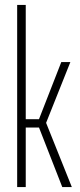

<svg xmlns="http://www.w3.org/2000/svg" viewBox="-20 -763 325 783"><path d="M50 0V-743H85V-277H139L230 -510H267L168 -262L273 0H234L139 -243H85V0Z"/></svg>

Font: Saira Ultra Condensed Thin
Style: Regular
Weight: 100
Width: 1
Designer: Hector Gatti with collaboration of the Omnibus-Type team
Foundry: Omnibus-Type
Version: Version 1.001; ttfautohint (v1.8)